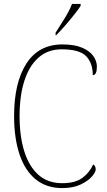

<svg xmlns="http://www.w3.org/2000/svg" viewBox="-20 -951 545 981"><path d="M298 10Q217 10 162 -35Q107 -80 79.5 -163Q52 -246 52 -358Q52 -529 115 -626.5Q178 -724 299 -724Q360 -724 399 -707.5Q438 -691 456.5 -665Q475 -639 475 -611Q475 -567 454 -567Q454 -629 420 -664Q386 -699 295 -699Q224 -699 176 -656Q128 -613 104 -536.5Q80 -460 80 -358Q80 -255 104 -178Q128 -101 176 -58Q224 -15 298 -15Q365 -15 402 -43Q439 -71 456 -111Q469 -104 469 -85Q469 -72 450 -49.5Q431 -27 392.5 -8.5Q354 10 298 10ZM264 -784Q286 -818 310.5 -857.5Q335 -897 348 -931H392V-921Q381 -904 359 -876Q337 -848 312 -819.5Q287 -791 267 -771H264Z"/></svg>

Font: Noto Serif Bengali SemiCondensed Thin
Style: Regular
Weight: 100
Width: 4
Designer: Juan Bruce, Universal Thirst, Indian Type Foundry and the Monotype Design Team.
Foundry: Monotype Imaging Inc.
Version: Version 2.003; ttfautohint (v1.8.4.7-5d5b)